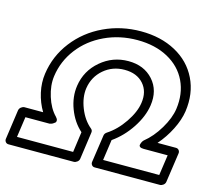

<svg xmlns="http://www.w3.org/2000/svg" viewBox="-146 -865 1120 1018"><g transform="rotate(15 414.5 -355.5)"><path d="M-38.1 0 -15.1 -162.1Q-13.2 -172.9 -4.2 -179.9Q4.9 -187 14.2 -187H116.2Q89.4 -231.4 77.6 -284.2Q65.9 -336.9 73.2 -387.2Q87.4 -487.3 149.2 -567.1Q210.9 -647 305.2 -691.4Q399.4 -735.8 507.8 -735.8Q616.7 -735.8 698.5 -691.4Q780.3 -647 819.3 -567.1Q858.4 -487.3 844.2 -387.2Q836.9 -338.4 809.8 -284.7Q782.7 -231 744.1 -187H845.2Q856 -187 861.8 -179.2Q867.7 -171.4 866.2 -162.1L842.8 0Q841.3 10.7 832.3 17.8Q823.2 24.9 814 24.9H456.1Q445.3 24.9 439.5 17.1Q433.6 9.3 435.1 0L457 -149.9Q458.5 -162.1 470.2 -169.9Q521.5 -203.1 560.5 -260.7Q599.6 -318.4 606.9 -369.1Q616.7 -433.6 580.1 -474.9Q543.5 -516.1 476.1 -516.1Q410.2 -516.1 362.1 -474.9Q314 -433.6 304.2 -369.1Q296.9 -318.4 319.6 -260.7Q342.3 -203.1 383.8 -168.9Q393.1 -161.1 391.1 -148.9L370.1 0Q368.7 10.7 359.4 17.8Q350.1 24.9 340.8 24.9H-17.1Q-27.8 24.9 -33.7 17.1Q-39.6 9.3 -38.1 0ZM16.1 -24.9H324.2L339.8 -137.2Q293 -178.7 268.8 -242.9Q244.6 -307.1 253.9 -369.1Q266.6 -454.1 332.3 -510Q397.9 -565.9 483.9 -565.9Q569.8 -565.9 619.9 -510Q669.9 -454.1 657.2 -369.1Q647.9 -307.1 606 -243.4Q564 -179.7 504.9 -138.2L488.8 -24.9H796.9L813 -137.2H681.2Q667.5 -137.2 661.4 -141.6Q655.3 -146 656.2 -152.3Q657.2 -158.7 659.9 -165Q662.6 -171.4 666 -175.8L669.9 -180.2Q715.8 -216.8 751.2 -276.1Q786.6 -335.4 793.9 -387.2Q805.7 -472.2 773.2 -540.3Q740.7 -608.4 669.7 -647.2Q598.6 -686 501 -686Q404.3 -686 321.8 -647.2Q239.3 -608.4 187 -540Q134.8 -471.7 123 -387.2Q115.7 -335 134.3 -275.9Q152.8 -216.8 188 -181.2Q196.8 -171.9 197.5 -163.8Q198.2 -155.8 193.1 -151.1Q188 -146.5 181.9 -143.1Q175.8 -139.6 170.4 -138.7L165 -137.2H32.2Z"/></g></svg>

Font: Trueno ExtraBold Outline
Style: Italic
Weight: 800
Width: 6
Designer: Julieta Ulanovsky
Foundry: Julieta Ulanovsky
Version: Version 3.001b | FøM Fix